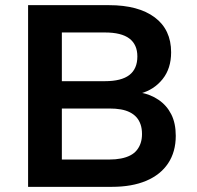

<svg xmlns="http://www.w3.org/2000/svg" viewBox="-20 -725 765 745"><path d="M89 0V-705H403Q517 -705 580.5 -657.5Q644 -610 644 -522Q644 -459 610.5 -417.5Q577 -376 524 -362V-366Q564 -359 595.5 -337.5Q627 -316 644.5 -281.5Q662 -247 662 -198Q662 -136 632.5 -91.5Q603 -47 547.5 -23.5Q492 0 414 0ZM220 -106H404Q429 -106 449.5 -110Q470 -114 485.5 -122Q501 -130 511 -142.5Q521 -155 526 -170.5Q531 -186 531 -205Q531 -226 525.5 -242Q520 -258 510 -269.5Q500 -281 484.5 -289Q469 -297 449 -300.5Q429 -304 404 -304H220ZM220 -410H387Q451 -410 482 -434Q513 -458 513 -506Q513 -552 482 -575.5Q451 -599 387 -599H220Z"/></svg>

Font: Nunito Sans 9pt
Style: Bold
Weight: 700
Version: Version 3.101;gftools[0.9.27]